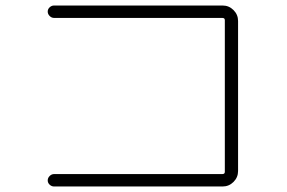

<svg xmlns="http://www.w3.org/2000/svg" viewBox="-20 -708 1040 696"><path d="M786 -77Q795 -77 795 -85V-635Q795 -643 786 -643H176Q167 -643 160 -650Q153 -657 153 -666Q153 -675 160 -681.5Q167 -688 176 -688H787Q810 -688 826.5 -671.5Q843 -655 843 -632V-88Q843 -65 826.5 -48.5Q810 -32 787 -32H176Q167 -32 160 -38.5Q153 -45 153 -54Q153 -63 160 -70Q167 -77 176 -77Z"/></svg>

Font: Rounded Mplus 1c Light
Style: Regular
Weight: 300
Version: Version 1.059.20150529